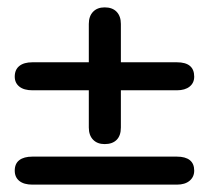

<svg xmlns="http://www.w3.org/2000/svg" viewBox="-20 -501 567 521"><path d="M20 -293Q20 -312 32.5 -322Q45 -332 68 -332H221V-436Q221 -457 232.5 -469Q244 -481 264 -481Q285 -481 296.5 -469Q308 -457 308 -436V-332H460Q507 -332 507 -293Q507 -276 494.5 -266Q482 -256 460 -256H308V-155Q308 -133 296.5 -121.5Q285 -110 264 -110Q244 -110 232.5 -122Q221 -134 221 -155V-256H68Q45 -256 32.5 -266Q20 -276 20 -293ZM507 -38Q507 -21 494.5 -10.5Q482 0 460 0H68Q45 0 32.5 -10Q20 -20 20 -38Q20 -57 32.5 -66.5Q45 -76 68 -76H460Q483 -76 495 -66.5Q507 -57 507 -38Z"/></svg>

Font: Kodchasan Medium
Style: Regular
Weight: 500
Designer: Katatrad Aksorn Co.,Ltd.
Foundry: Cadson Demak Co.,Ltd.
Version: Version 1.000; ttfautohint (v1.6)